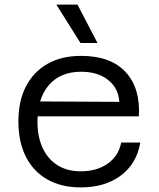

<svg xmlns="http://www.w3.org/2000/svg" viewBox="-20 -803 690 835"><path d="M331 12Q247 12 186 -22.5Q125 -57 92.5 -121.5Q60 -186 60 -275Q60 -364 93 -427.5Q126 -491 187 -525.5Q248 -560 333 -560Q461 -560 526 -490Q591 -420 584 -297H126V-362L499 -360Q495 -420 450 -455.5Q405 -491 333 -491Q243 -491 193 -433.5Q143 -376 143 -273Q143 -208 165.5 -159.5Q188 -111 230 -84.5Q272 -58 331 -58Q401 -58 448.5 -91.5Q496 -125 507 -183H590Q575 -92 506 -40Q437 12 331 12ZM404 -616H330L225 -783H317Z"/></svg>

Font: Azeret Mono Light
Style: Regular
Weight: 300
Designer: Martin Vácha
Foundry: Displaay
Version: Version 1.002